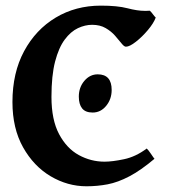

<svg xmlns="http://www.w3.org/2000/svg" viewBox="-20 -650 605 685"><path d="M339.8 -629.9Q398.9 -629.9 434.6 -620.6Q470.2 -611.3 495.6 -611.3Q498 -611.3 502.7 -611.3Q507.3 -611.3 514.6 -611.8Q520 -606.9 525.6 -599.1Q531.2 -591.3 535.6 -587.4Q528.3 -567.4 507.8 -543Q487.3 -518.6 464.8 -501Q442.4 -483.4 429.2 -483.4Q422.9 -483.4 413.6 -495.1Q404.3 -506.8 390.6 -522.5Q377 -538.1 356.9 -549.8Q336.9 -561.5 308.6 -561.5Q283.7 -561.5 258.1 -549.6Q232.4 -537.6 210.9 -508.8Q189.5 -480 176.5 -430.2Q163.6 -380.4 163.6 -304.2Q163.6 -222.7 190.7 -171.6Q217.8 -120.6 261 -96.9Q304.2 -73.2 353 -73.2Q380.9 -73.2 422.6 -82Q464.4 -90.8 503.4 -120.1Q508.8 -115.7 518.6 -101.1Q528.3 -86.4 531.2 -83.5Q481.9 -42 441.4 -20.8Q400.9 0.5 364 7.6Q327.1 14.6 288.6 14.6Q221.2 14.6 160.6 -21.2Q100.1 -57.1 62.3 -124.5Q24.4 -191.9 24.4 -286.1Q24.4 -390.1 65.9 -467.3Q107.4 -544.4 178.7 -587.2Q250 -629.9 339.8 -629.9ZM378.4 -329.1Q378.4 -296.4 358.9 -272.5Q339.4 -248.5 310.5 -248.5Q284.7 -248.5 272.9 -263.4Q261.2 -278.3 261.2 -305.2Q261.2 -338.4 281 -361.6Q300.8 -384.8 328.6 -384.8Q378.4 -384.8 378.4 -329.1Z"/></svg>

Font: Gentium Book Plus
Style: Bold
Weight: 700
Designer: Victor Gaultney, Annie Olsen, Iska Routamaa, Becca Hirsbrunner
Foundry: SIL International
Version: Version 6.101